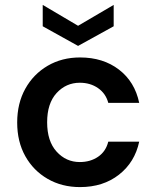

<svg xmlns="http://www.w3.org/2000/svg" viewBox="-20 -750 636 782"><path d="M306 12Q232 12 174 -21.5Q116 -55 83 -114Q50 -173 50 -251Q50 -329 83 -388.5Q116 -448 174 -482Q232 -516 306 -516Q400 -516 464.5 -466.5Q529 -417 547 -331H421Q411 -369 379.5 -391Q348 -413 305 -413Q249 -413 210.5 -371Q172 -329 172 -252Q172 -175 210.5 -132.5Q249 -90 305 -90Q348 -90 379.5 -111.5Q411 -133 421 -173H547Q529 -89 464.5 -38.5Q400 12 306 12ZM298 -563 154 -643V-730L298 -645L443 -730V-643Z"/></svg>

Font: DM Sans SemiBold
Style: Regular
Weight: 600
Designer: Colophon Foundry, Jonny Pinhorn
Foundry: Colophon Foundry
Version: Version 4.004; ttfautohint (v1.8.4.7-5d5b)